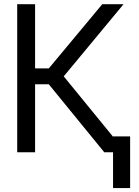

<svg xmlns="http://www.w3.org/2000/svg" viewBox="-20 -748 681 943"><path d="M492.2 0 219.7 -334H152.3V0H64.5V-727.5H152.3V-412.1H219.7L482.4 -727.5H586.9L293 -373L597.7 0ZM619.1 -78.1V175.8H535.2V-78.1Z"/></svg>

Font: Inter Tight
Style: Regular
Weight: 400
Designer: Rasmus Andersson
Foundry: rsms
Version: Version 3.002